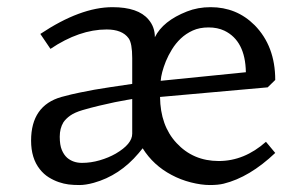

<svg xmlns="http://www.w3.org/2000/svg" viewBox="-20 -515 871 546"><path d="M736.3 -111.8 762.7 -80.1Q689.5 -10.7 616.2 7.3Q600.6 11.2 576.7 11.2Q552.7 11.2 522.9 3.7Q493.2 -3.9 467.8 -17.6Q416 -44.9 385.7 -93.3L374 -79.1Q320.3 -15.6 246.6 4.9Q223.6 11.2 206.1 11.2Q188.5 11.2 175 9.5Q161.6 7.8 147.2 2.9Q132.8 -2 118.7 -10.7Q104.5 -19.5 93.3 -33.7Q68.4 -64.9 68.4 -115.2Q68.4 -214.8 154.8 -239.3Q185.5 -247.6 208 -252L248 -259.8Q284.7 -266.1 356 -276.4V-349.6Q356 -392.1 345.7 -406.2Q327.6 -431.2 283.2 -431.2Q205.6 -431.2 123.5 -376L94.7 -418.5Q209 -494.6 299.8 -494.6Q373 -494.6 402.3 -459.5Q420.4 -438.5 420.4 -409.2Q443.4 -455.6 511.7 -482.4Q542.5 -494.6 579.1 -494.6Q615.7 -494.6 647 -481.9Q678.2 -469.2 704.1 -443.4Q762.7 -383.8 762.7 -287.6L741.2 -266.6L435.1 -239.3Q436 -157.7 481.9 -108.4Q529.3 -57.1 602.1 -57.1Q674.8 -57.1 736.3 -111.8ZM618.2 -427.7Q598.6 -437 573 -437Q547.4 -437 528.1 -428.2Q508.8 -419.4 494.1 -405.5Q479.5 -391.6 469 -374.5Q458.5 -357.4 451.7 -340.8Q438.5 -307.6 437 -285.2L679.2 -309.6Q677.7 -398.9 618.2 -427.7ZM160.2 -167Q149.9 -149.9 149.9 -126.2Q149.9 -102.5 155.8 -88.6Q161.6 -74.7 170.9 -66.4Q188 -51.8 213.1 -51.8Q238.3 -51.8 263.4 -59.1Q288.6 -66.4 309.1 -78.1Q356 -105.5 356 -134.8V-233.4Q353.5 -232.9 340.1 -230.7Q326.7 -228.5 306.6 -224.4Q286.6 -220.2 262 -214.4Q237.3 -208.5 214.8 -201.9Q192.4 -195.3 179.7 -186.3Q167 -177.2 160.2 -167Z"/></svg>

Font: Habibi
Style: Regular
Weight: 400
Designer: Magnus Gaarde
Foundry: Magnus Gaarde
Version: Version 1.001